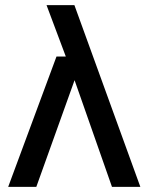

<svg xmlns="http://www.w3.org/2000/svg" viewBox="-20 -731 580 751"><path d="M418 0 256 -462 246 -487 162 -711H271L529 0ZM12 0 201 -510H303L307 -435H278L122 0Z"/></svg>

Font: TikTok Sans 24pt Medium
Style: Regular
Weight: 500
Version: Version 4.000